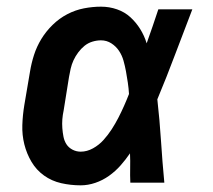

<svg xmlns="http://www.w3.org/2000/svg" viewBox="-20 -548 640 576"><path d="M222 8Q192 8 163.5 1.5Q135 -5 112 -21.5Q89 -38 74.5 -62.5Q60 -87 53 -115Q46 -143 47 -173Q48 -203 53 -233L70 -333Q74 -358 82 -383Q90 -408 104 -431Q118 -454 138 -473.5Q158 -493 182 -505.5Q206 -518 232 -523Q258 -528 283 -528Q308 -528 331 -520Q354 -512 371 -496.5Q388 -481 400.5 -461Q413 -441 420 -418Q429 -444 438 -469.5Q447 -495 455 -520H557Q531 -453 505.5 -385Q480 -317 452 -250Q459 -188 463 -125.5Q467 -63 473 0H371Q370 -22 370.5 -44Q371 -66 370 -88Q357 -69 341.5 -51.5Q326 -34 307 -20.5Q288 -7 266 0.5Q244 8 222 8ZM222 -93Q241 -93 259 -103Q277 -113 290.5 -128Q304 -143 315 -160Q326 -177 335 -194.5Q344 -212 352 -230Q360 -248 367 -266Q366 -283 363.5 -300Q361 -317 358 -333.5Q355 -350 350.5 -366Q346 -382 337 -395.5Q328 -409 314 -418Q300 -427 283 -427Q270 -427 257 -423Q244 -419 233.5 -410.5Q223 -402 214.5 -390.5Q206 -379 200.5 -367Q195 -355 192 -342Q189 -329 187 -317L171 -217Q168 -203 167 -190Q166 -177 167 -163.5Q168 -150 170.5 -137.5Q173 -125 179.5 -115Q186 -105 197.5 -99Q209 -93 222 -93Z"/></svg>

Font: Iosevka HT Extended
Style: Bold Italic
Weight: 700
Width: 7
Italic angle: -9°
Monospace: yes
Designer: Belleve Invis
Foundry: Belleve Invis
Version: Version 32.3.0; ttfautohint (v1.8.4)